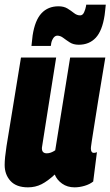

<svg xmlns="http://www.w3.org/2000/svg" viewBox="-20 -794 474 824"><path d="M100 10Q50 10 25 -17.5Q0 -45 0 -86Q0 -115 8 -167Q16 -219 31.5 -310.5Q47 -402 70 -547H221Q200 -414 185.5 -323Q171 -232 160 -161Q158 -136 181 -136Q198 -136 217 -149L281 -547H432Q413 -435 401.5 -363Q390 -291 383.5 -249.5Q377 -208 374 -189Q371 -170 370.5 -164Q370 -158 370 -157Q370 -138 383 -138Q385 -138 388.5 -138.5Q392 -139 396 -141L380 -15Q365 -3 343 3.5Q321 10 300 10Q269 10 246.5 -6Q224 -22 215 -45Q185 -17 158.5 -3.5Q132 10 100 10ZM115 -597Q117 -620 120 -642Q130 -707 158 -737Q186 -767 231 -767Q254 -767 269.5 -757.5Q285 -748 297.5 -738Q310 -728 324 -728Q335 -728 341 -741.5Q347 -755 349 -767Q349 -767 349.5 -770Q350 -773 350 -774H434Q433 -762 431.5 -750.5Q430 -739 429 -729Q419 -662 391 -632Q363 -602 318 -602Q295 -602 279.5 -612Q264 -622 251.5 -631.5Q239 -641 226 -641Q215 -641 207.5 -628.5Q200 -616 199 -602Q199 -602 198.5 -599.5Q198 -597 198 -597Z"/></svg>

Font: Georama Condensed ExtraBold
Style: Italic
Weight: 800
Width: 3
Italic angle: -9°
Designer: Jean-Baptiste Levee
Foundry: Production Type
Version: Version 1.000